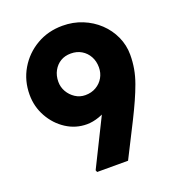

<svg xmlns="http://www.w3.org/2000/svg" viewBox="-131 -820 839 922"><g transform="rotate(-20 288.5 -358.5)"><path d="M208 0 204 -10 423 -452 452 -392Q442 -356 420 -327Q398 -298 367.5 -276.5Q337 -255 304 -243.5Q271 -232 241 -232Q184 -232 136 -263Q88 -294 59 -346Q30 -398 30 -459Q30 -531 64.5 -589.5Q99 -648 158 -682.5Q217 -717 291 -717Q345 -717 392 -698Q439 -679 474.5 -645.5Q510 -612 530 -568Q550 -524 550 -475Q550 -439 544 -404.5Q538 -370 525 -334Q512 -298 494.5 -259Q477 -220 454 -174L366 0ZM388 -470Q388 -501 374.5 -525.5Q361 -550 337.5 -564Q314 -578 283 -578Q253 -578 230.5 -564.5Q208 -551 194.5 -526.5Q181 -502 181 -470Q181 -443 194.5 -419.5Q208 -396 231 -381Q254 -366 282 -366Q313 -366 337 -380Q361 -394 374.5 -417.5Q388 -441 388 -470Z"/></g></svg>

Font: Our Lexend
Style: Bold
Weight: 700
Designer: Bonnie Shaver-Troup, Thomas Jockin
Foundry: Lexend
Version: Version 1.007